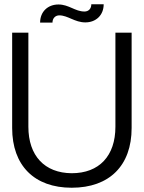

<svg xmlns="http://www.w3.org/2000/svg" viewBox="-20 -867 674 900"><path d="M37 -267C37 -91 141 13 316 13C493 13 597 -91 597 -267V-714H521V-273C521 -136 445 -55 316 -55C189 -56 113 -137 113 -273V-714H37ZM168 -761C168 -812 204 -846 254 -846C303 -846 332 -813 376 -813C395 -813 408 -826 408 -847H466C466 -796 430 -762 380 -762C330 -762 298 -795 258 -795C240 -795 226 -782 226 -761Z"/></svg>

Font: Non Bureau Light
Style: Regular
Weight: 300
Designer: Jona Saucedo
Foundry: Non Foundry
Version: Version 1.000;FEAKit 1.0